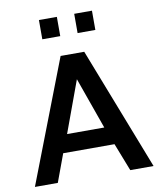

<svg xmlns="http://www.w3.org/2000/svg" viewBox="-90 -896 807 968"><g transform="rotate(-10 313.5 -412.5)"><path d="M406.2 -234.4H215.8L312.5 -498ZM617.2 0 373 -627.9H252L9.8 0H127L179.7 -142.6H442.4L498 0ZM356.4 -726.6V-825.2H447.3V-726.6ZM175.8 -726.6V-825.2H267.6V-726.6Z"/></g></svg>

Font: Namkio Khamti
Style: Bold
Weight: 700
Designer: Debbi Hosken
Foundry: SIL International
Version: Version 3.917